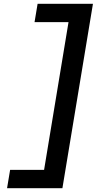

<svg xmlns="http://www.w3.org/2000/svg" viewBox="-20 -843 540 1006"><path d="M17 143 33 47H211L339 -727H161L177 -823H467L307 143Z"/></svg>

Font: Iosevka Oblique
Style: Bold
Weight: 700
Italic angle: -9°
Monospace: yes
Designer: Belleve Invis
Foundry: Belleve Invis
Version: Version 32.5.0; ttfautohint (v1.8.4)